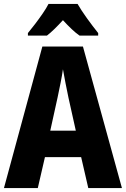

<svg xmlns="http://www.w3.org/2000/svg" viewBox="-20 -950 636 970"><path d="M426 0 390 -156H207L171 0H0L194 -715H399L596 0ZM326 -456Q319 -490 311 -530Q303 -570 298 -600Q294 -571 286 -531Q278 -491 271 -458L234 -290H363ZM372 -930Q391 -897 419.5 -857.5Q448 -818 476 -783V-770H382Q362 -784 341.5 -803.5Q321 -823 298 -848Q275 -823 254.5 -803Q234 -783 217 -770H121V-783Q137 -802 157.5 -829Q178 -856 196.5 -883Q215 -910 225 -930Z"/></svg>

Font: Noto Sans Armenian Condensed ExtraBold
Style: Regular
Weight: 800
Width: 3
Designer: Monotype Design Team
Foundry: Monotype Imaging Inc.
Version: Version 2.008; ttfautohint (v1.8.4.7-5d5b)